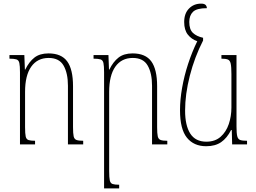

<svg xmlns="http://www.w3.org/2000/svg" viewBox="-20 -795 1412 1057"><path d="M438 -20V0H354V-323Q354 -392 330 -434Q306 -476 248 -476Q186 -476 152 -428Q118 -380 118 -289V-95Q118 -59 121.5 -43.5Q125 -28 137 -24Q149 -20 173 -20V0H90V-397Q90 -432 86.5 -448Q83 -464 70.5 -468Q58 -472 32 -472V-492H114L117 -412H119Q140 -455 169.5 -478Q199 -501 247 -501Q318 -501 350 -457Q382 -413 382 -320V-95Q382 -60 385.5 -44.5Q389 -29 401 -24.5Q413 -20 438 -20Z M901 -20V0H817V-323Q817 -392 793 -434Q769 -476 711 -476Q649 -476 615 -428Q581 -380 581 -289V146Q581 183 584.5 198.5Q588 214 600 218Q612 222 636 222V242H553V-397Q553 -432 549.5 -448Q546 -464 533.5 -468Q521 -472 495 -472V-492H577L580 -412H582Q603 -455 632.5 -478Q662 -501 710 -501Q781 -501 813 -457Q845 -413 845 -320V-95Q845 -60 848.5 -44.5Q852 -29 864 -24.5Q876 -20 901 -20Z M1115 10Q1047 10 1009 -37Q971 -84 971 -188Q971 -246 982.5 -311.5Q994 -377 1015.5 -443Q1037 -509 1066 -568Q1034 -579 1014 -604.5Q994 -630 994 -674Q994 -721 1020.5 -748Q1047 -775 1087 -775Q1103 -775 1110.5 -769Q1118 -763 1119 -750Q1063 -750 1042.5 -730Q1022 -710 1022 -674Q1022 -633 1042 -614Q1062 -595 1098 -587V-572Q1051 -480 1025 -378Q999 -276 999 -186Q999 -104 1027.5 -59.5Q1056 -15 1116 -15Q1164 -15 1194.5 -42Q1225 -69 1239.5 -112Q1254 -155 1254 -203V-387Q1254 -427 1250 -445Q1246 -463 1234 -467.5Q1222 -472 1199 -472V-492H1282V-99Q1282 -62 1286 -45.5Q1290 -29 1302 -24.5Q1314 -20 1340 -20V0H1258L1256 -79H1252Q1230 -35 1197.5 -12.5Q1165 10 1115 10Z"/></svg>

Font: Noto Serif Armenian Condensed Thin
Style: Regular
Weight: 100
Width: 3
Designer: Monotype Design Team
Foundry: Monotype Imaging Inc.
Version: Version 2.008; ttfautohint (v1.8.4.7-5d5b)